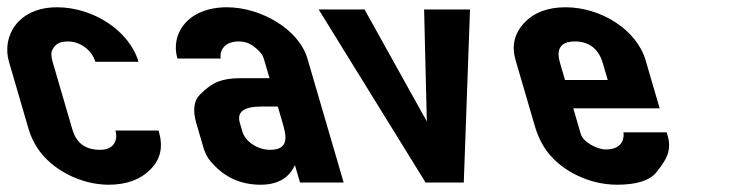

<svg xmlns="http://www.w3.org/2000/svg" viewBox="-123 -502 2075 528"><path d="M152.4 -90C109.2 -90 86.2 -111.1 76 -146L21.7 -332C17.4 -346.7 17.2 -357.8 21.2 -365.5C27.8 -378 37.3 -388 64 -388C99.4 -388 130.2 -362.5 139.2 -332H257.9C232.8 -418 132.7 -482 34.1 -482C-74.7 -482 -118.6 -401.2 -98.3 -332L-44 -146C-39.1 -129.3 -31.6 -113 -21.5 -97C17.1 -35.9 99 6 175.5 6C224.6 6 263 -8 290.7 -36C320.2 -65.9 325.8 -99.8 313.2 -143H194.4C201.8 -117.8 191.4 -90 152.4 -90Z M688 -48 702.1 0H822.1L722.4 -341C698.6 -422.2 593.5 -482 501.2 -482C393.8 -482 344.8 -409.5 364.9 -341H483.6C481 -364.3 494.8 -388 533.6 -388C549.5 -388 563.3 -383.3 575.2 -374C599.4 -355 600.5 -347.5 606.2 -328L618.2 -287H538.2C513.2 -287 492.6 -283.8 476.6 -277.5C460.5 -271.2 444 -259.3 426.9 -242C409.9 -224.7 406.6 -198.3 416.9 -163L432.7 -109C438.2 -90.3 442.5 -70.7 463.7 -50C497.9 -12.7 541.3 6 593.8 6C650.5 6 675.8 -21.2 688 -48ZM596 -209H641L654.4 -163C664.2 -129.4 673.7 -90 619.5 -90C586.3 -90 551.9 -111.9 543.6 -140L536.6 -164C527.6 -194.9 548.3 -209 596 -209Z M1047.4 0H1152.4L1169.5 -476H1043.3L1050.8 -168L879.5 -476H753.3Z M1542.9 -91C1518.4 -91 1480.5 -111.7 1474.3 -133L1453.6 -204H1691.1L1652.5 -336C1627.8 -420.6 1529.3 -482 1432.3 -482C1383.1 -482 1345.1 -467.5 1318.1 -438.5C1291.2 -409.5 1283.5 -375.3 1295 -336L1347.9 -155C1352 -141 1357.6 -126.8 1364.7 -112.5C1400.2 -41 1489.2 6 1573.7 6C1627 6 1663 -5.2 1681.4 -27.5C1699.9 -49.8 1710.9 -68.3 1714.6 -83C1718.2 -97.7 1717.9 -112.3 1713.6 -127L1710.4 -138H1591.6C1594.3 -114.3 1582.7 -91 1542.9 -91ZM1458.5 -388C1501 -388 1524.7 -362.8 1534.5 -329L1548.3 -282H1430.8L1417 -329C1407.3 -362.2 1413.9 -388 1458.5 -388Z"/></svg>

Font: Din Kursivschrift
Style: BreitLeft
Weight: 400
Version: Version 1.089